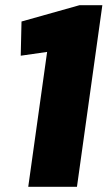

<svg xmlns="http://www.w3.org/2000/svg" viewBox="-20 -721 426 741"><path d="M277 0H89L171 -586L220 -529L60 -506L63 -638L287 -701H375Z"/></svg>

Font: Pathway Extreme SemiCondensed ExtraBold
Style: Italic
Weight: 800
Width: 4
Italic angle: -8°
Version: Version 1.001;gftools[0.9.26]